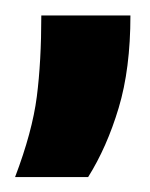

<svg xmlns="http://www.w3.org/2000/svg" viewBox="-40 -109 196 251"><path d="M14 -88.8H130.5Q130.5 -19 115.1 32.2Q99.7 83.5 75.2 122.5H-20.3Q2.2 63.3 8.1 17.5Q14 -28.3 14 -88.8Z"/></svg>

Font: Bricolage Grotesque 96pt Condensed ExBd
Style: Regular
Weight: 800
Width: 3
Designer: Mathieu Triay
Foundry: Atelier Triay
Version: Version 1.001;Glyphs 3.2 (3207)